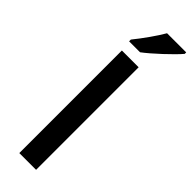

<svg xmlns="http://www.w3.org/2000/svg" viewBox="-310 -938 945 945"><g transform="rotate(45 162.5 -465.5)"><path d="M94.2 0V-713.9H210.9V0ZM87.4 -771V-783.2Q115.2 -817.4 144.8 -859.4Q174.3 -901.4 191.4 -931.2H324.7V-920.9Q299.3 -891.1 248.8 -844Q198.2 -796.9 163.6 -771Z"/></g></svg>

Font: f0_41264          
Style: Regular
Weight: 600
Foundry: Ascender Corporation
Version: Version 1.10